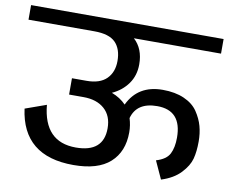

<svg xmlns="http://www.w3.org/2000/svg" viewBox="-85 -826 1049 881"><g transform="rotate(10 439.5 -385.5)"><path d="M-9 -662H298Q367 -662 396.5 -632Q426 -602 426 -546Q426 -494 395 -463Q364 -432 302 -432H234V-356H301Q363 -356 399 -324Q435 -292 435 -234Q435 -122 306 -122Q158 -122 142 -292L44 -257Q73 -41 309 -41Q423 -41 479.5 -92Q536 -143 536 -233Q536 -266 526 -298Q547 -374 642 -374Q756 -374 756 -247Q756 -201 741 -171.5Q726 -142 679 -128L717 -45Q774 -63 806.5 -97.5Q839 -132 848 -166Q857 -200 857 -247Q857 -285 848 -318Q839 -351 817.5 -383Q796 -415 754 -433.5Q712 -452 654 -452Q539 -452 493 -355Q466 -383 426 -398Q472 -419 499.5 -457.5Q527 -496 527 -548Q527 -621 482 -662H888V-730H-9Z"/></g></svg>

Font: Glegoo
Style: Bold
Weight: 700
Version: Version 2.0.1; ttfautohint (v0.9) -r 48 -G 60